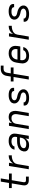

<svg xmlns="http://www.w3.org/2000/svg" viewBox="2108 -2884 783 5040"><g transform="rotate(-90 2500.0 -363.5)"><path d="M286 0Q265 0 245 -3.5Q225 -7 208 -16Q191 -25 178.5 -40Q166 -55 160 -73.5Q154 -92 154 -112.5Q154 -133 157 -154L206 -447H83V-520H218L253 -735H337L302 -520H465V-447H290L239 -142Q237 -129 237.5 -116.5Q238 -104 244 -93.5Q250 -83 261.5 -78.5Q273 -74 286 -74H385V0Z M578 0 664 -520H748L729 -409Q745 -437 769 -461Q793 -485 822 -500Q851 -515 882 -521.5Q913 -528 943 -528L944 -447Q920 -447 895 -444.5Q870 -442 845.5 -434.5Q821 -427 797.5 -415Q774 -403 755.5 -385Q737 -367 726 -343.5Q715 -320 711 -295L662 0Z M1216 8Q1193 8 1170.5 5.5Q1148 3 1127.5 -4.5Q1107 -12 1089 -24.5Q1071 -37 1060 -55.5Q1049 -74 1046 -96.5Q1043 -119 1047 -142Q1052 -169 1065 -195.5Q1078 -222 1100.5 -242Q1123 -262 1150 -274.5Q1177 -287 1205 -294.5Q1233 -302 1261 -304.5Q1289 -307 1316 -307H1423L1428 -339Q1432 -364 1426.5 -388Q1421 -412 1404 -427.5Q1387 -443 1363.5 -448.5Q1340 -454 1315 -454Q1301 -454 1287 -453Q1273 -452 1258.5 -448.5Q1244 -445 1230.5 -439Q1217 -433 1205 -424Q1193 -415 1185 -402Q1177 -389 1175 -375H1092Q1096 -399 1107.5 -422Q1119 -445 1137.5 -463.5Q1156 -482 1178.5 -494.5Q1201 -507 1224.5 -515Q1248 -523 1272.5 -525.5Q1297 -528 1321 -528Q1349 -528 1377 -524Q1405 -520 1429 -509Q1453 -498 1472 -479.5Q1491 -461 1501.5 -436.5Q1512 -412 1513.5 -384Q1515 -356 1510 -327L1456 0H1372L1387 -92Q1374 -70 1355.5 -50Q1337 -30 1314 -16.5Q1291 -3 1266 2.5Q1241 8 1216 8ZM1249 -66Q1268 -66 1287 -69.5Q1306 -73 1323.5 -82Q1341 -91 1356 -105.5Q1371 -120 1381.5 -137Q1392 -154 1397.5 -172.5Q1403 -191 1406 -210L1410 -234H1315Q1297 -234 1279.5 -232.5Q1262 -231 1244 -227.5Q1226 -224 1208 -218Q1190 -212 1173 -201.5Q1156 -191 1145 -174.5Q1134 -158 1131 -140Q1129 -126 1132.5 -113.5Q1136 -101 1145.5 -92Q1155 -83 1168 -78Q1181 -73 1194 -70.5Q1207 -68 1221 -67Q1235 -66 1249 -66Z M1632 0 1718 -520H1802L1788 -437Q1801 -458 1818.5 -476Q1836 -494 1858 -506Q1880 -518 1904 -523Q1928 -528 1951 -528Q1980 -528 2007.5 -520.5Q2035 -513 2055.5 -496.5Q2076 -480 2088.5 -455.5Q2101 -431 2106 -404Q2111 -377 2110 -348Q2109 -319 2104 -290L2056 0H1972L2022 -302Q2025 -321 2025.5 -340Q2026 -359 2022.5 -376.5Q2019 -394 2010 -409.5Q2001 -425 1987.5 -435.5Q1974 -446 1956 -450Q1938 -454 1919 -454Q1902 -454 1884.5 -451.5Q1867 -449 1850 -441Q1833 -433 1818.5 -421Q1804 -409 1794 -393.5Q1784 -378 1778.5 -361Q1773 -344 1770 -327L1716 0Z M2450 8Q2425 8 2401.5 6Q2378 4 2355.5 -2Q2333 -8 2312.5 -18Q2292 -28 2276.5 -44Q2261 -60 2254 -82.5Q2247 -105 2251 -129L2252 -135H2335V-133Q2332 -119 2338.5 -107.5Q2345 -96 2355 -88.5Q2365 -81 2377.5 -76.5Q2390 -72 2403 -69.5Q2416 -67 2429.5 -66.5Q2443 -66 2457 -66Q2470 -66 2483 -66.5Q2496 -67 2509.5 -69.5Q2523 -72 2536 -76.5Q2549 -81 2561.5 -88.5Q2574 -96 2583 -108Q2592 -120 2594 -133Q2597 -152 2587.5 -168Q2578 -184 2563 -194Q2548 -204 2530 -208.5Q2512 -213 2493.5 -217Q2475 -221 2457.5 -225.5Q2440 -230 2423 -237Q2406 -244 2390 -252.5Q2374 -261 2360.5 -272Q2347 -283 2335 -297Q2323 -311 2315.5 -327Q2308 -343 2305.5 -362Q2303 -381 2306 -400Q2310 -422 2321.5 -442.5Q2333 -463 2351.5 -478Q2370 -493 2391.5 -503Q2413 -513 2435 -518.5Q2457 -524 2479 -526Q2501 -528 2523 -528Q2547 -528 2570 -526Q2593 -524 2615 -518Q2637 -512 2657 -501.5Q2677 -491 2691.5 -475Q2706 -459 2712 -437Q2718 -415 2714 -391L2713 -385H2630L2631 -387Q2633 -400 2628 -412Q2623 -424 2613.5 -431.5Q2604 -439 2592.5 -443.5Q2581 -448 2569 -450.5Q2557 -453 2543.5 -453.5Q2530 -454 2517 -454Q2505 -454 2492.5 -453.5Q2480 -453 2467 -450.5Q2454 -448 2441 -443Q2428 -438 2417 -430.5Q2406 -423 2398 -411.5Q2390 -400 2388 -388Q2385 -369 2394 -352.5Q2403 -336 2418 -326.5Q2433 -317 2451 -312Q2469 -307 2487 -303Q2505 -299 2523.5 -294.5Q2542 -290 2558.5 -283Q2575 -276 2591 -267.5Q2607 -259 2621 -248Q2635 -237 2646 -223.5Q2657 -210 2665 -193.5Q2673 -177 2676 -158.5Q2679 -140 2676 -121Q2672 -98 2659 -77Q2646 -56 2627 -41Q2608 -26 2586 -16.5Q2564 -7 2541 -1.5Q2518 4 2495 6Q2472 8 2450 8Z M2933 0 2999 -400H2882V-473H3011L3029 -581Q3032 -602 3039 -622.5Q3046 -643 3058.5 -661.5Q3071 -680 3088 -695Q3105 -710 3125 -719Q3145 -728 3166.5 -731.5Q3188 -735 3208 -735H3299V-662H3208Q3191 -662 3173 -655.5Q3155 -649 3141.5 -635.5Q3128 -622 3121 -604.5Q3114 -587 3111 -569L3095 -473H3250V-400H3083L3017 0Z M3552 8Q3520 8 3490 2Q3460 -4 3435 -18.5Q3410 -33 3392 -56Q3374 -79 3365 -107.5Q3356 -136 3356 -167Q3356 -198 3362 -230L3378 -330Q3383 -357 3392.5 -384Q3402 -411 3419 -435Q3436 -459 3459.5 -477.5Q3483 -496 3510 -507.5Q3537 -519 3564.5 -523.5Q3592 -528 3619 -528Q3651 -528 3681 -522.5Q3711 -517 3736.5 -502Q3762 -487 3780.5 -464Q3799 -441 3807.5 -412.5Q3816 -384 3816.5 -353Q3817 -322 3812 -290L3801 -223H3445L3444 -218Q3440 -198 3439.5 -178.5Q3439 -159 3444 -141Q3449 -123 3459.5 -108Q3470 -93 3485.5 -83Q3501 -73 3520 -69.5Q3539 -66 3559 -66Q3580 -66 3601.5 -69Q3623 -72 3644 -81Q3665 -90 3681.5 -107Q3698 -124 3703 -145H3786Q3781 -121 3768.5 -98Q3756 -75 3737.5 -56.5Q3719 -38 3696 -25.5Q3673 -13 3649 -5.5Q3625 2 3600.5 5Q3576 8 3552 8ZM3457 -297H3729L3730 -302Q3733 -322 3733.5 -341Q3734 -360 3729.5 -378Q3725 -396 3715 -411Q3705 -426 3690.5 -436Q3676 -446 3657.5 -450Q3639 -454 3619 -454Q3601 -454 3582 -451Q3563 -448 3545.5 -440Q3528 -432 3512.5 -418.5Q3497 -405 3486 -388.5Q3475 -372 3469 -354Q3463 -336 3460 -318Z M3978 0 4064 -520H4148L4129 -409Q4145 -437 4169 -461Q4193 -485 4222 -500Q4251 -515 4282 -521.5Q4313 -528 4343 -528L4344 -447Q4320 -447 4295 -444.5Q4270 -442 4245.5 -434.5Q4221 -427 4197.5 -415Q4174 -403 4155.5 -385Q4137 -367 4126 -343.5Q4115 -320 4111 -295L4062 0Z M4650 8Q4625 8 4601.5 6Q4578 4 4555.5 -2Q4533 -8 4512.5 -18Q4492 -28 4476.5 -44Q4461 -60 4454 -82.5Q4447 -105 4451 -129L4452 -135H4535V-133Q4532 -119 4538.5 -107.5Q4545 -96 4555 -88.5Q4565 -81 4577.5 -76.5Q4590 -72 4603 -69.5Q4616 -67 4629.5 -66.5Q4643 -66 4657 -66Q4670 -66 4683 -66.5Q4696 -67 4709.5 -69.5Q4723 -72 4736 -76.5Q4749 -81 4761.5 -88.5Q4774 -96 4783 -108Q4792 -120 4794 -133Q4797 -152 4787.5 -168Q4778 -184 4763 -194Q4748 -204 4730 -208.5Q4712 -213 4693.5 -217Q4675 -221 4657.5 -225.5Q4640 -230 4623 -237Q4606 -244 4590 -252.5Q4574 -261 4560.5 -272Q4547 -283 4535 -297Q4523 -311 4515.5 -327Q4508 -343 4505.5 -362Q4503 -381 4506 -400Q4510 -422 4521.5 -442.5Q4533 -463 4551.5 -478Q4570 -493 4591.5 -503Q4613 -513 4635 -518.5Q4657 -524 4679 -526Q4701 -528 4723 -528Q4747 -528 4770 -526Q4793 -524 4815 -518Q4837 -512 4857 -501.5Q4877 -491 4891.5 -475Q4906 -459 4912 -437Q4918 -415 4914 -391L4913 -385H4830L4831 -387Q4833 -400 4828 -412Q4823 -424 4813.5 -431.5Q4804 -439 4792.5 -443.5Q4781 -448 4769 -450.5Q4757 -453 4743.5 -453.5Q4730 -454 4717 -454Q4705 -454 4692.5 -453.5Q4680 -453 4667 -450.5Q4654 -448 4641 -443Q4628 -438 4617 -430.5Q4606 -423 4598 -411.5Q4590 -400 4588 -388Q4585 -369 4594 -352.5Q4603 -336 4618 -326.5Q4633 -317 4651 -312Q4669 -307 4687 -303Q4705 -299 4723.5 -294.5Q4742 -290 4758.5 -283Q4775 -276 4791 -267.5Q4807 -259 4821 -248Q4835 -237 4846 -223.5Q4857 -210 4865 -193.5Q4873 -177 4876 -158.5Q4879 -140 4876 -121Q4872 -98 4859 -77Q4846 -56 4827 -41Q4808 -26 4786 -16.5Q4764 -7 4741 -1.5Q4718 4 4695 6Q4672 8 4650 8Z"/></g></svg>

Font: Iosevka Aile Oblique
Style: Regular
Weight: 400
Italic angle: -9°
Designer: Belleve Invis
Foundry: Belleve Invis
Version: Version 31.1.0; ttfautohint (v1.8.4)